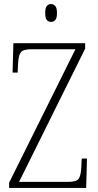

<svg xmlns="http://www.w3.org/2000/svg" viewBox="-20 -927 483 947"><path d="M25 0V-26L352 -684H132Q93 -684 82 -668Q71 -652 69 -612L67 -569H42L46 -714H400V-687L74 -30H318Q358 -30 368.5 -46Q379 -62 381 -101L383 -145H409L405 0ZM232 -819Q219 -819 211 -828Q203 -837 203 -863Q203 -888 211 -897.5Q219 -907 232 -907Q244 -907 252.5 -897.5Q261 -888 261 -863Q261 -837 252.5 -828Q244 -819 232 -819Z"/></svg>

Font: Noto Serif Tamil Condensed ExtraLight
Style: Regular
Weight: 200
Width: 3
Designer: Indian Type Foundry, Tom Grace, and the Monotype Design Team
Foundry: Monotype Imaging Inc.
Version: Version 2.004; ttfautohint (v1.8.4.7-5d5b)